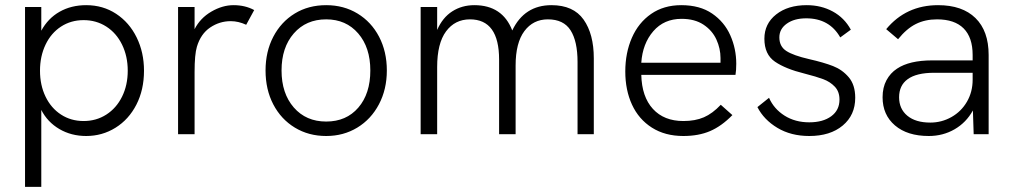

<svg xmlns="http://www.w3.org/2000/svg" viewBox="-20 -520 3923 744"><path d="M77 -493H140V-401Q166 -449 211 -474.5Q256 -500 314 -500Q379 -500 430 -466.5Q481 -433 509.5 -375Q538 -317 538 -246Q538 -172 508.5 -114.5Q479 -57 427.5 -25Q376 7 314 7Q256 7 210 -20Q164 -47 140 -94V204H77ZM475 -246Q475 -302 453 -347Q431 -392 392 -417Q353 -442 304 -442Q255 -442 216.5 -417Q178 -392 156.5 -347Q135 -302 135 -246Q135 -190 156.5 -145.5Q178 -101 216.5 -76Q255 -51 304 -51Q353 -51 392 -76Q431 -101 453 -145.5Q475 -190 475 -246Z M670 -493H734V-407Q756 -450 799 -475Q842 -500 885 -500Q930 -500 965 -481L934 -424Q904 -438 874 -438Q831 -438 794.5 -413.5Q758 -389 743 -339Q734 -309 734 -241V0H670Z M1009 -247Q1009 -320 1039 -377.5Q1069 -435 1122 -467.5Q1175 -500 1244 -500Q1312 -500 1365.5 -467.5Q1419 -435 1449 -377.5Q1479 -320 1479 -247Q1479 -174 1448.5 -116Q1418 -58 1364.5 -25.5Q1311 7 1244 7Q1176 7 1122.5 -25.5Q1069 -58 1039 -115.5Q1009 -173 1009 -247ZM1415 -247Q1415 -336 1368 -390.5Q1321 -445 1244 -445Q1166 -445 1118.5 -390.5Q1071 -336 1071 -247Q1071 -158 1118.5 -103.5Q1166 -49 1244 -49Q1322 -49 1368.5 -103Q1415 -157 1415 -247Z M1610 -493H1674V-404Q1695 -452 1732.5 -476Q1770 -500 1818 -500Q1927 -500 1965 -402Q2012 -500 2117 -500Q2202 -500 2241.5 -444Q2281 -388 2281 -294V0H2218V-280Q2218 -360 2191 -402.5Q2164 -445 2103 -445Q2046 -445 2012 -399.5Q1978 -354 1978 -266V0H1914V-289Q1914 -445 1801 -445Q1743 -445 1708.5 -398.5Q1674 -352 1674 -260V0H1610Z M2403 -243Q2403 -315 2428.5 -373.5Q2454 -432 2503 -466Q2552 -500 2620 -500Q2692 -500 2739.5 -467.5Q2787 -435 2810 -383Q2833 -331 2833 -273Q2833 -247 2830 -230H2465Q2467 -145 2510 -98Q2553 -51 2628 -51Q2674 -51 2707.5 -65.5Q2741 -80 2773 -114L2818 -74Q2776 -31 2731.5 -12Q2687 7 2628 7Q2557 7 2506 -25.5Q2455 -58 2429 -114.5Q2403 -171 2403 -243ZM2772 -277V-295Q2772 -332 2756 -367Q2740 -402 2706 -424.5Q2672 -447 2621 -447Q2553 -447 2511.5 -399Q2470 -351 2465 -277Z M2915 -105 2960 -141Q2979 -98 3020 -72Q3061 -46 3116 -46Q3169 -46 3201 -69.5Q3233 -93 3233 -134Q3233 -165 3215 -184Q3197 -203 3170.5 -213Q3144 -223 3097 -235Q3024 -253 2983 -281Q2942 -309 2942 -370Q2942 -428 2987.5 -464Q3033 -500 3106 -500Q3162 -500 3207 -475.5Q3252 -451 3277 -405L3236 -375Q3194 -449 3104 -449Q3058 -449 3029 -428.5Q3000 -408 3000 -375Q3000 -340 3027 -322.5Q3054 -305 3115 -291Q3172 -278 3208 -264Q3244 -250 3269 -220.5Q3294 -191 3294 -141Q3294 -74 3245.5 -33.5Q3197 7 3116 7Q3045 7 2992.5 -24.5Q2940 -56 2915 -105Z M3750 -92Q3724 -45 3679 -19Q3634 7 3579 7Q3496 7 3448 -34Q3400 -75 3400 -143Q3400 -181 3415 -209Q3430 -237 3456 -254Q3504 -286 3592 -286H3749V-307Q3749 -375 3714 -410Q3679 -445 3611 -445Q3565 -445 3529 -427Q3493 -409 3460 -368L3414 -407Q3491 -500 3615 -500Q3709 -500 3760 -450Q3811 -400 3811 -307V0H3753ZM3585 -45Q3629 -45 3667 -66.5Q3705 -88 3727 -126Q3749 -164 3749 -211V-238H3600Q3531 -238 3497 -213Q3464 -189 3464 -143Q3464 -98 3496 -71.5Q3528 -45 3585 -45Z"/></svg>

Font: Hanken Grotesk Light
Style: Regular
Weight: 300
Designer: Alfredo Marco Pradil
Foundry: Hanken Design Co.
Version: Version 3.014